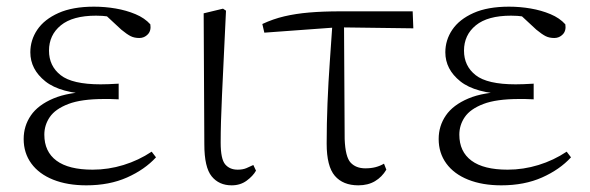

<svg xmlns="http://www.w3.org/2000/svg" viewBox="-20 -542 1769 576"><path d="M239 14Q182 14 139.5 -3Q97 -20 74 -51.5Q51 -83 51 -125Q51 -164 72.5 -195.5Q94 -227 140 -246.5Q186 -266 259 -267V-259Q161 -262 116 -298Q71 -334 71 -385Q71 -422 92 -453Q113 -484 155.5 -503Q198 -522 262 -522Q295 -522 327 -516.5Q359 -511 386.5 -499.5Q414 -488 431 -469Q434 -450 423.5 -439Q413 -428 398 -428Q383 -428 372 -433.5Q361 -439 344 -453L289 -504L343 -502L347 -485Q322 -490 305 -492.5Q288 -495 268 -495Q198 -495 162.5 -466Q127 -437 127 -390Q127 -344 162 -316.5Q197 -289 282 -289Q293 -289 305.5 -289.5Q318 -290 336 -291V-244Q318 -245 309.5 -245Q301 -245 293 -245Q224 -245 185 -230Q146 -215 129.5 -191Q113 -167 113 -138Q113 -87 149.5 -60Q186 -33 258 -33Q305 -33 350.5 -47Q396 -61 435 -87L448 -70Q414 -33 361 -9.5Q308 14 239 14Z M675 14Q637 14 615 -13Q593 -40 593 -109L591 -502L649 -516L658 -510Q654 -424 651 -362.5Q648 -301 646 -256.5Q644 -212 643 -178Q642 -144 642 -114Q642 -65 655.5 -49Q669 -33 693 -33Q708 -33 719 -37.5Q730 -42 740 -47L748 -30Q739 -14 720 0Q701 14 675 14Z M773 -444 767 -470Q799 -485 833 -493Q867 -501 908 -504.5Q949 -508 1002 -508H1218L1220 -457L992 -460ZM1055 14Q1009 14 984.5 -14.5Q960 -43 960 -111Q960 -170 962.5 -232.5Q965 -295 969.5 -358Q974 -421 978 -481H1012L1014 -125Q1016 -71 1032 -54Q1048 -37 1076 -37Q1093 -37 1106.5 -40.5Q1120 -44 1132 -51L1139 -33Q1126 -11 1105 1.5Q1084 14 1055 14Z M1484 14Q1427 14 1384.5 -3Q1342 -20 1319 -51.5Q1296 -83 1296 -125Q1296 -164 1317.5 -195.5Q1339 -227 1385 -246.5Q1431 -266 1504 -267V-259Q1406 -262 1361 -298Q1316 -334 1316 -385Q1316 -422 1337 -453Q1358 -484 1400.5 -503Q1443 -522 1507 -522Q1540 -522 1572 -516.5Q1604 -511 1631.5 -499.5Q1659 -488 1676 -469Q1679 -450 1668.5 -439Q1658 -428 1643 -428Q1628 -428 1617 -433.5Q1606 -439 1589 -453L1534 -504L1588 -502L1592 -485Q1567 -490 1550 -492.5Q1533 -495 1513 -495Q1443 -495 1407.5 -466Q1372 -437 1372 -390Q1372 -344 1407 -316.5Q1442 -289 1527 -289Q1538 -289 1550.5 -289.5Q1563 -290 1581 -291V-244Q1563 -245 1554.5 -245Q1546 -245 1538 -245Q1469 -245 1430 -230Q1391 -215 1374.5 -191Q1358 -167 1358 -138Q1358 -87 1394.5 -60Q1431 -33 1503 -33Q1550 -33 1595.5 -47Q1641 -61 1680 -87L1693 -70Q1659 -33 1606 -9.5Q1553 14 1484 14Z"/></svg>

Font: Noto Serif SC
Style: Regular
Weight: 200
Designer: Ryoko NISHIZUKA 西塚涼子 (kana & ideographs); Frank Grießhammer (Latin, Greek & Cyrillic); Wenlong ZHANG 张文龙 (bopomofo); San
Foundry: Adobe
Version: Version 2.001;hotconv 1.1.0;makeotfexe 2.6.0